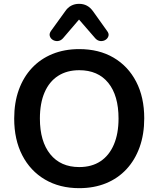

<svg xmlns="http://www.w3.org/2000/svg" viewBox="-20 -971 825 1001"><path d="M393 10Q291 10 214.5 -35Q138 -80 96 -161.5Q54 -243 54 -353Q54 -436 78 -502.5Q102 -569 146.5 -616.5Q191 -664 253.5 -689.5Q316 -715 393 -715Q496 -715 572 -670.5Q648 -626 690 -545Q732 -464 732 -354Q732 -271 708 -204Q684 -137 639.5 -89Q595 -41 532.5 -15.5Q470 10 393 10ZM393 -100Q458 -100 503.5 -130Q549 -160 573.5 -217Q598 -274 598 -353Q598 -473 544.5 -539Q491 -605 393 -605Q329 -605 283 -575.5Q237 -546 212.5 -489.5Q188 -433 188 -353Q188 -234 242 -167Q296 -100 393 -100ZM308 -771Q296 -758 281 -757Q266 -756 254.5 -763.5Q243 -771 239.5 -783.5Q236 -796 246 -810L319 -911Q333 -932 351.5 -941.5Q370 -951 392 -951Q415 -951 433 -941.5Q451 -932 466 -911L538 -810Q549 -796 545.5 -783.5Q542 -771 530.5 -763.5Q519 -756 504 -757Q489 -758 477 -771L392 -869Z"/></svg>

Font: Nunito
Style: Bold
Weight: 700
Designer: Vernon Adams
Foundry: Vernon Adams
Version: Version 3.602